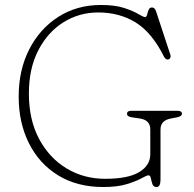

<svg xmlns="http://www.w3.org/2000/svg" viewBox="-20 -734 781 771"><path d="M624.5 -12.5Q624.5 17 608.5 17Q596 17 592 5.2Q588 -6.5 585.8 -18.2Q583.5 -30 576 -30Q569.5 -30 548.5 -18.2Q527.5 -6.5 489.8 5.2Q452 17 394.5 17Q289.5 17 213.2 -30Q137 -77 96 -159.2Q55 -241.5 55 -346Q55 -453 97.5 -536Q140 -619 214.5 -666.5Q289 -714 385 -714Q442 -714 478.5 -702Q515 -690 535.2 -677.8Q555.5 -665.5 562.5 -665.5Q568.5 -665.5 570.8 -675.2Q573 -685 576.8 -694.5Q580.5 -704 590.5 -704Q601.5 -704 606.5 -689L664 -514.5Q666.5 -507 663.2 -501Q660 -495 653 -495Q644.5 -495 638 -507.5Q590 -603.5 524.8 -643.8Q459.5 -684 374.5 -684Q298 -684 234.8 -644.5Q171.5 -605 133.8 -532Q96 -459 96 -358.5Q96 -253 137 -176.2Q178 -99.5 247.2 -57.8Q316.5 -16 402 -16Q494.5 -16 539 -43Q583.5 -70 583.5 -114.5V-214Q583.5 -251.5 542.5 -258L509 -263Q490 -266 490 -277Q490 -289 507 -289H693.5Q710.5 -289 710.5 -277Q710.5 -267 691.5 -263L665.5 -258Q624.5 -250 624.5 -214Z"/></svg>

Font: Fraunces 9pt S100 Thin
Style: Regular
Weight: 100
Version: Version 1.000; ttfautohint (v1.8.3)